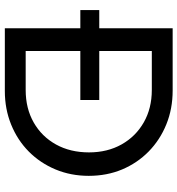

<svg xmlns="http://www.w3.org/2000/svg" viewBox="10 -744 734 794"><g transform="rotate(90 377.0 -347.0)"><path d="M21.5 -390.5H393.5V-312.2H21.5ZM158.8 0V-86.2H352Q428.5 -86.2 486.8 -119.5Q545 -152.8 577.6 -211.8Q610.2 -270.8 610.2 -348Q610.2 -424.2 577.2 -482.9Q544.2 -541.5 486 -574.6Q427.8 -607.8 352 -607.8H159.8V-694H354.2Q430 -694 494.2 -667.9Q558.5 -641.8 606.4 -594.9Q654.2 -548 680.8 -484.9Q707.2 -421.8 707.2 -347Q707.2 -273.2 680.8 -209.8Q654.2 -146.2 606.9 -99.2Q559.5 -52.2 495.2 -26.1Q431 0 356.2 0ZM96.8 0V-694H191V0Z"/></g></svg>

Font: Outfit Thin
Style: Regular
Weight: 100
Designer: Rodrigo Fuenzalida
Foundry: fragTYPE
Version: Version 1.000